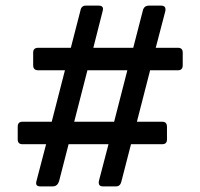

<svg xmlns="http://www.w3.org/2000/svg" viewBox="-20 -663 712 683"><path d="M613 -493Q630 -493 630 -476V-431Q630 -413 613 -413H514L467 -230H557Q574 -230 574 -212V-167Q574 -150 557 -150H446L412 -18Q408 0 393 0H346Q328 0 332 -20L366 -150H224L190 -18Q184 0 168 0H123Q104 0 110 -20L144 -150H60Q43 -150 43 -167V-212Q43 -230 60 -230H164L211 -413H116Q98 -413 98 -431V-476Q98 -493 116 -493H232L266 -625Q269 -643 285 -643H331Q351 -643 345 -623L312 -493H454L488 -625Q492 -643 510 -643H553Q572 -643 568 -623L534 -493ZM386 -230 433 -413H291L244 -230Z"/></svg>

Font: Rajdhani Semibold
Style: Regular
Weight: 600
Designer: Satya Rajpurohit, Jyotish Sonowal
Foundry: Indian Type Foundry
Version: Version 1.200;PS 1.0;hotconv 1.0.78;makeotf.lib2.5.61930; tt